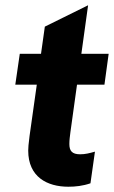

<svg xmlns="http://www.w3.org/2000/svg" viewBox="-20 -697 432 728"><path d="M239 11C266 11 294 8 323 -2L340 -122C319 -116 303 -112 284 -112C253 -112 243 -125 243 -151C243 -166 245 -180 247 -196L272 -376H376L392 -493H288.5L314 -677L150 -596L135.5 -493H55L38 -376H119.5L92 -181C88 -149 87 -137 87 -126C87 -26 159 11 239 11Z"/></svg>

Font: HK Grotesk Black
Style: Italic
Weight: 900
Italic angle: -16°
Designer: Alfredo Marco Pradil
Foundry: Hanken Design Co.
Version: Version 3.001;FEAKit 1.0